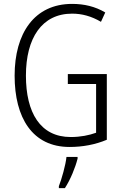

<svg xmlns="http://www.w3.org/2000/svg" viewBox="-20 -744 630 985"><path d="M328 -364V-313H473V-63C437 -50 393 -41 343 -41C186 -41 113 -167 113 -356C113 -549 195 -674 350 -674C400 -674 449 -661 498 -632L520 -680C468 -711 411 -724 350 -724C156 -724 55 -573 55 -356C55 -140 146 10 337 10C403 10 469 -2 528 -27V-364ZM378 70V61H321C317 102 296 176 282 211V221H313C341 178 366 117 378 70Z"/></svg>

Font: Noto Sans Hebrew Condensed Light
Style: Regular
Weight: 300
Width: 3
Designer: Monotype Design Team
Foundry: Monotype Imaging Inc.
Version: Version 2.004